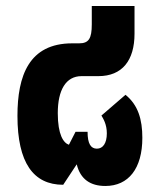

<svg xmlns="http://www.w3.org/2000/svg" viewBox="-20 -604 530 638"><path d="M453 -146C453 -207 439 -255 397 -289L317 -220C323 -210 335 -191 335 -161C335 -128 322 -110 302 -110C282 -110 271 -126 271 -166H231L209 -123C191 -129 172 -156 172 -228C172 -305 199 -351 251 -351H307C386 -351 427 -403 427 -492V-584H285V-523C285 -476 275 -460 243 -460H220C76 -460 38 -352 38 -219C38 -63 91 10 190 10L235 -58C247 -8 281 14 330 14C407 14 453 -44 453 -146Z"/></svg>

Font: Noto Sans Thai UI Condensed Extra
Style: Regular
Weight: 800
Width: 3
Designer: Monotype Design Team
Foundry: Monotype Imaging Inc.
Version: Version 1.901